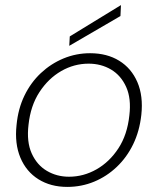

<svg xmlns="http://www.w3.org/2000/svg" viewBox="-20 -722 620 754"><path d="M244 12Q179 12 131 -18Q83 -48 60 -103Q37 -158 45 -231Q51 -295 76 -346.5Q101 -398 140.5 -435Q180 -472 229.5 -492.5Q279 -513 334 -513Q400 -513 448 -483.5Q496 -454 519.5 -399.5Q543 -345 535 -271Q528 -207 503 -155.5Q478 -104 438.5 -66.5Q399 -29 349.5 -8.5Q300 12 244 12ZM251 -28Q308 -28 359 -57Q410 -86 445 -139.5Q480 -193 488 -269Q496 -335 475.5 -380.5Q455 -426 416 -449Q377 -472 328 -472Q271 -472 220.5 -443Q170 -414 135 -360.5Q100 -307 92 -232Q84 -165 104.5 -119.5Q125 -74 164 -51Q203 -28 251 -28ZM252 -542 254 -579 455 -702 453 -659Z"/></svg>

Font: DM Sans 18pt ExtraLight
Style: Italic
Weight: 250
Italic angle: -10°
Designer: Colophon Foundry, Jonny Pinhorn
Foundry: Colophon Foundry
Version: Version 4.004;gftools[0.9.30]